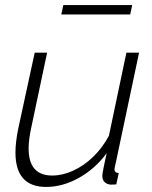

<svg xmlns="http://www.w3.org/2000/svg" viewBox="-20 -728 602 758"><path d="M162 10Q41 10 41 -126Q41 -166 52 -220L117 -520H166L104 -227Q93 -178 93 -142Q93 -35 186 -35Q227 -35 269.5 -54.5Q312 -74 348.5 -109.5Q385 -145 410 -192L479 -520H529L437 -85Q435 -77 433.5 -70Q432 -63 432 -61Q432 -45 449 -45L439 0Q425 1 417 1Q384 -3 384 -34Q384 -38 385 -44.5Q386 -51 389.5 -69Q393 -87 401 -123Q355 -61 291 -25.5Q227 10 162 10ZM222 -671 230 -708H502L494 -671Z"/></svg>

Font: Raleway Light
Style: Italic
Weight: 300
Italic angle: -12°
Designer: Matt McInerney, Pablo Impallari, Rodrigo Fuenzalida
Foundry: Matt McInerney, Pablo Impallari, Rodrigo Fuenzalida
Version: Version 4.026